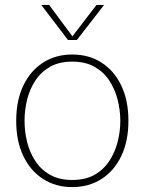

<svg xmlns="http://www.w3.org/2000/svg" viewBox="-20 -752 587 782"><path d="M274 10Q207 10 155.5 -23Q104 -56 75 -116.5Q46 -177 46 -260Q46 -343 75 -403.5Q104 -464 155.5 -497Q207 -530 274 -530Q342 -530 393.5 -497Q445 -464 474 -403.5Q503 -343 503 -260Q503 -177 474 -116.5Q445 -56 393.5 -23Q342 10 274 10ZM274 -19Q328 -19 365 -40Q402 -61 425 -96Q448 -131 459 -173.5Q470 -216 470 -260Q470 -304 459 -346.5Q448 -389 425 -424Q402 -459 365 -480Q328 -501 274 -501Q221 -501 184 -480Q147 -459 124 -424Q101 -389 90.5 -346.5Q80 -304 80 -260Q80 -216 90.5 -173.5Q101 -131 124 -96Q147 -61 184 -40Q221 -19 274 -19ZM257 -589 148 -732H180L275 -604L373 -732H404L293 -589Z"/></svg>

Font: Murecho ExtraLight
Style: Regular
Weight: 200
Designer: Neil Summerour
Foundry: Positype
Version: Version 1.010; ttfautohint (v1.8.3)